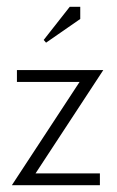

<svg xmlns="http://www.w3.org/2000/svg" viewBox="-20 -547 345 567"><path d="M116 -421 109 -429 186 -527H217V-491ZM15 0 215 -305H30V-340H285L85 -35H275V0Z"/></svg>

Font: Glametrix
Style: Light
Weight: 300
Designer: gluk
Foundry: gluk
Version: Version 0.40